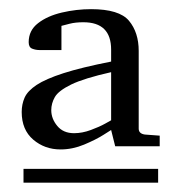

<svg xmlns="http://www.w3.org/2000/svg" viewBox="-20 -699 381 415"><path d="M325.2 -382.8H229L220.2 -418Q220.2 -418 203.6 -407.5Q187 -397 161.9 -386.5Q136.7 -376 110.8 -376Q76.7 -376 51.8 -397.2Q26.9 -418.5 26.9 -457Q26.9 -473.6 33.2 -488Q39.6 -502.4 59.1 -515.4Q78.6 -528.3 117.2 -540.8Q155.8 -553.2 220.2 -565.9V-591.8Q220.2 -650.9 160.2 -650.9Q143.1 -650.9 130.6 -647.7Q118.2 -644.5 112.8 -643.1V-590.8H65.9Q57.1 -590.8 49.6 -593.8Q42 -596.7 42 -607.9Q42 -633.3 62.3 -648.9Q82.5 -664.6 113.8 -671.9Q145 -679.2 176.8 -679.2Q237.8 -679.2 258.8 -654.1Q279.8 -628.9 279.8 -588.9V-420.9Q279.8 -410.2 293 -408.2L325.2 -405.8ZM220.2 -439V-543Q161.6 -529.8 134 -516.4Q106.4 -502.9 98.6 -489.3Q90.8 -475.6 90.8 -460.9Q90.8 -442.4 103.8 -426.8Q116.7 -411.1 140.1 -411.1Q157.7 -411.1 176.3 -418Q194.8 -424.8 207.5 -431.9Q220.2 -439 220.2 -439ZM321.8 -304.2H30.8V-334H321.8Z"/></svg>

Font: Abyssinica SIL
Style: Regular
Weight: 400
Designer: Victor Gaultney and Lorna Evans
Foundry: SIL International
Version: Version 2.100